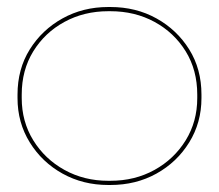

<svg xmlns="http://www.w3.org/2000/svg" viewBox="-20 -518 625 548"><path d="M289 10Q217 10 158.5 -22.5Q100 -55 65 -111.5Q30 -168 30 -238V-248Q30 -321 65 -377Q100 -433 158.5 -465.5Q217 -498 289 -498H295Q368 -498 426.5 -465.5Q485 -433 520 -377Q555 -321 555 -248V-238Q555 -168 520 -111.5Q485 -55 426.5 -22.5Q368 10 295 10ZM42 -238Q42 -171 75 -117.5Q108 -64 164 -33Q220 -2 289 -2H295Q365 -2 421 -33Q477 -64 510 -117.5Q543 -171 543 -238V-248Q543 -318 510 -371.5Q477 -425 421 -455.5Q365 -486 295 -486H289Q220 -486 164 -455.5Q108 -425 75 -371.5Q42 -318 42 -248Z"/></svg>

Font: Moirai One
Style: Regular
Weight: 400
Designer: Jiyeon Park
Foundry: JAMO
Version: Version 1.000; ttfautohint (v1.8.4.7-5d5b);gftools[0.9.29]